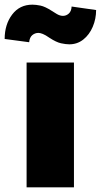

<svg xmlns="http://www.w3.org/2000/svg" viewBox="-54 -803 432 823"><path d="M60 0V-535H263V0ZM243 -613Q228 -613 207.5 -617.5Q187 -622 158 -641Q141 -653 129.5 -657.5Q118 -662 111 -662Q96 -662 84.5 -652.5Q73 -643 71 -622L-34 -636Q-34 -698 -2 -740.5Q30 -783 85 -783Q100 -783 119.5 -779Q139 -775 167 -757Q176 -751 189.5 -743Q203 -735 216 -735Q230 -735 241 -745Q252 -755 253 -775L358 -760Q358 -722 343.5 -688Q329 -654 303 -633.5Q277 -613 243 -613Z"/></svg>

Font: Lexend Deca Black
Style: Regular
Weight: 900
Designer: Bonnie Shaver-Troup, Thomas Jockin
Foundry: Lexend
Version: Version 1.007